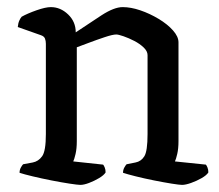

<svg xmlns="http://www.w3.org/2000/svg" viewBox="-20 -520 616 540"><path d="M206 0Q199 0 176 -3.5Q153 -7 125 -12.5Q97 -18 72 -24Q47 -30 35 -34Q35 -42 38.5 -48.5Q42 -55 45 -58L72 -63Q88 -66 98.5 -80.5Q109 -95 109 -143V-397Q109 -405 106.5 -411.5Q104 -418 95 -421L30 -444Q31 -455 34.5 -462.5Q38 -470 41 -473Q57 -482 82.5 -491Q108 -500 123 -500Q150 -500 171.5 -479.5Q193 -459 193 -429Q230 -454 265.5 -477Q301 -500 325 -500Q348 -500 374.5 -491Q401 -482 426 -467Q451 -452 466.5 -434.5Q482 -417 482 -401V-123Q482 -102 478.5 -87Q475 -72 472 -66L559 -57Q561 -55 563.5 -49Q566 -43 566 -35Q561 -27 547 -19Q533 -11 517.5 -5.5Q502 0 492 0Q485 0 463 -3.5Q441 -7 413.5 -12.5Q386 -18 362 -24Q338 -30 326 -34Q326 -42 329.5 -48.5Q333 -55 336 -58L361 -63Q377 -66 386 -80.5Q395 -95 395 -143V-365Q395 -376 384 -386.5Q373 -397 357.5 -405Q342 -413 327.5 -418Q313 -423 307 -423Q297 -423 274.5 -415.5Q252 -408 229.5 -399.5Q207 -391 196 -387V-123Q196 -102 192.5 -87Q189 -72 186 -66L270 -57Q272 -55 274.5 -49Q277 -43 277 -35Q272 -27 258.5 -19Q245 -11 230.5 -5.5Q216 0 206 0Z"/></svg>

Font: Texturina 72pt Medium
Style: Regular
Weight: 500
Designer: Guillermo Torres Carreño
Foundry: Omnibus-Type
Version: Version 1.002; ttfautohint (v1.8.3)